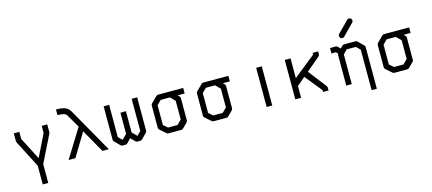

<svg xmlns="http://www.w3.org/2000/svg" viewBox="-59 -1308 4547 2019"><g transform="rotate(-15 2214.0 -298.5)"><path d="M57 -470H117V-393L242 -150L361 -393V-470H421V-386Q421 -379.5 418 -372L272 -77V128H212V-76L60 -372Q57 -378 57 -386Z M550 -536V-597H568Q586.5 -597 601 -595.5Q615.5 -594 636 -588.5Q656.5 -583 673.8 -569.8Q691 -556.5 703 -536L979 -50H910L767 -301.5L615 -50H541L734 -362L651 -504Q639 -524 614 -530Q589 -536 550 -536Z M1256 -390V-158L1304 -110H1309L1348 -150V-500H1408V-137Q1408 -125 1399 -116L1343 -59Q1334 -50 1322 -50H1292Q1279 -50 1270 -59L1226 -104L1182 -59Q1173 -50 1160 -50H1130Q1117 -50 1108 -59L1052 -116Q1043 -125 1043 -137V-500H1103V-149L1142 -110H1148L1196 -159V-389Z M1628 -470H1901V-410H1825L1841 -394Q1850 -385 1850 -372V-131Q1850 -119 1841 -110L1789 -58Q1780 -49 1768 -49H1628Q1616 -49 1608 -57L1544 -113Q1534 -121.5 1534 -135V-376Q1534 -389 1543 -398L1607 -461Q1616 -470 1628 -470ZM1740 -410H1640L1594 -364V-149L1639 -109H1743L1790 -156V-360Z M2120 -470H2393V-410H2317L2333 -394Q2342 -385 2342 -372V-131Q2342 -119 2333 -110L2281 -58Q2272 -49 2260 -49H2120Q2108 -49 2100 -57L2036 -113Q2026 -121.5 2026 -135V-376Q2026 -389 2035 -398L2099 -461Q2108 -470 2120 -470ZM2232 -410H2132L2086 -364V-149L2131 -109H2235L2282 -156V-360Z M2697 -476H2758V-49H2697Z M3072 -177V-49H3009V-478H3072V-263L3311 -455V-474H3371V-443Q3371 -429.5 3362 -422L3212 -295L3362 -101Q3371 -88.5 3371 -80V-49H3311V-68L3161 -253Z M3624 -573Q3624 -586 3633 -595L3752.5 -716Q3761.5 -725 3773 -725Q3786 -725 3795 -716Q3804 -707 3804 -694Q3804 -682 3795 -673L3675.5 -552Q3667.5 -543 3654 -543Q3642 -543 3633 -552Q3624 -561 3624 -573ZM3609 -442 3633 -466Q3642 -475 3654 -475H3778Q3790 -475 3798 -467L3857 -409Q3866 -400 3866 -388V65H3809V-376L3766 -417H3666L3624 -373V-50H3564V-385Q3564 -387 3568 -397L3550 -417H3501V-476H3564Q3576 -476 3583 -467Z M4088 -470H4361V-410H4285L4301 -394Q4310 -385 4310 -372V-131Q4310 -119 4301 -110L4249 -58Q4240 -49 4228 -49H4088Q4076 -49 4068 -57L4004 -113Q3994 -121.5 3994 -135V-376Q3994 -389 4003 -398L4067 -461Q4076 -470 4088 -470ZM4200 -410H4100L4054 -364V-149L4099 -109H4203L4250 -156V-360Z"/></g></svg>

Font: IBM 3270 Semi-Condensed
Style: Condensed
Weight: 400
Monospace: yes
Version: Version 2.3.1